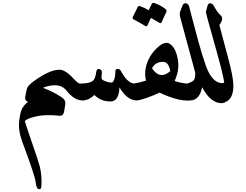

<svg xmlns="http://www.w3.org/2000/svg" viewBox="-20 -697 1740 1360"><path d="M178.2 24.9Q153.8 14.6 158.7 -11.7Q168.9 -69.8 174.8 -78.6Q180.7 -87.4 183.1 -89.8Q197.3 -103 243.2 -88.9Q339.4 -59.6 418 -7.3Q447.3 12.2 441.9 45.4Q434.1 90.8 433.6 96.2Q426.8 125 402.8 123Q301.3 110.4 220.2 131.3Q168.5 144.5 155.8 161.1Q159.2 176.3 207.8 316.9Q256.3 457.5 262.2 482.9Q278.3 552.2 272.9 625Q271 645.5 254.4 642.8Q237.8 640.1 232.9 594.5Q228 548.8 138.2 308.6Q108.4 228.5 116 159.9Q123.5 91.3 139.9 66.2Q156.2 41 178.2 24.9ZM403.3 -203.1Q444.8 -202.6 507.8 -133.3Q531.7 -107.4 545.4 -105Q593.3 -96.2 600.1 -60.1Q605.5 -33.7 596.2 -9.8Q586.9 14.2 564 14.6Q505.9 14.2 449.7 -56.6Q415 -100.1 347.4 -91.8Q279.8 -83.5 235.8 -43.9Q213.9 -23.9 195.8 -40.5Q167.5 -65.4 176.8 -81.3Q186 -97.2 220.2 -122.6Q332.5 -204.1 403.3 -203.1Z M546.9 -105Q626.5 -105.5 644.5 -131.8Q656.7 -148.9 661.6 -187Q665 -213.4 685.1 -207.5Q705.1 -201.7 701.2 -175.5Q697.3 -149.4 700.4 -138.9Q703.6 -128.4 737.5 -117.7Q771.5 -106.9 780.3 -116.7Q796.4 -137.2 797.4 -192.4Q797.9 -209 813.2 -209Q828.6 -209 836.4 -193.8Q881.8 -109.9 929.7 -105Q953.1 -102.1 967.8 -60.1Q977.1 -33.7 974.1 -14.2Q969.7 14.6 948.7 14.6Q879.9 13.7 826.2 -78.1Q822.3 18.6 766.1 21.5Q697.3 23.9 648.4 -24.4Q610.8 12.7 568.4 14.6Q545.4 15.1 531.5 -14.2Q517.6 -43.5 513.2 -67.1Q508.8 -90.8 529.3 -101.1Q537.1 -105 546.9 -105Z M1159.7 -393.6Q1170.9 -393.1 1177.7 -389.6Q1210.4 -371.1 1227.1 -324.7Q1254.9 -243.7 1234.9 -173.3Q1227.5 -147.9 1217.3 -123Q1269.5 -106.9 1306.6 -105Q1328.6 -104 1340.8 -59.1Q1353 -14.2 1346.2 2.4Q1341.3 13.2 1328.6 14.6Q1245.6 22.9 1110.4 -41Q1077.1 -24.4 1023.2 -5.1Q969.2 14.2 947.3 14.6Q925.3 15.1 913.1 -14.4Q900.9 -43.9 902.1 -72.5Q903.3 -101.1 925.8 -105Q973.1 -112.3 1014.2 -126Q1002.9 -168.9 1012.2 -215.8Q1029.8 -302.7 1103 -367.2Q1133.8 -393.6 1159.7 -393.6ZM1136.2 -258.8Q1082.5 -260.3 1056.6 -213.4Q1112.3 -129.4 1186 -192.9Q1175.3 -257.3 1136.2 -258.8ZM1056.2 -670.9Q1060.5 -679.2 1072.3 -675.8Q1115.7 -661.1 1152.8 -632.8Q1162.6 -624.5 1159.2 -614.7L1124.5 -539.1Q1118.7 -528.8 1107.7 -536.4Q1096.7 -543.9 1048.8 -570.3L1024.4 -516.6Q1018.6 -506.3 1006.8 -514.4Q995.1 -522.5 926.8 -559.6Q915.5 -565.9 920.4 -576.2L956.1 -648.4Q960.4 -656.7 972.2 -653.3Q1004.4 -642.6 1032.7 -624.5Z M1347.2 -545.9Q1423.3 -250 1458 -185.1Q1492.7 -120.1 1536.6 -110.4Q1605 -94.7 1593.3 -7.3Q1587.9 27.3 1562 32.2Q1519 40 1473.6 3.4Q1442.4 -22.5 1411.6 -79.1Q1393.6 13.2 1327.1 14.6Q1305.2 14.6 1288.6 -24.4Q1259.3 -92.8 1303.5 -104.7Q1347.7 -116.7 1356.2 -134.5Q1364.7 -152.3 1362.3 -184.6L1257.8 -569.8Q1250 -599.6 1256.3 -615.2L1272.9 -658.2Q1281.7 -678.2 1299.3 -672.9Q1314.9 -667.5 1318.6 -654.5Q1322.3 -641.6 1347.2 -545.9Z M1439 -614.7 1450.2 -657.2Q1455.1 -674.8 1470.7 -673.8Q1485.8 -671.9 1494.6 -655.3Q1519.5 -608.9 1543.5 -587.9Q1566.4 -566.9 1537.1 -524.4Q1534.2 -520.5 1534.7 -516.6Q1547.4 -466.8 1570.3 -382.8L1595.2 -289.6Q1630.4 -159.2 1632.8 -99.1Q1636.2 10.3 1567.4 28.8Q1560.1 30.8 1552.2 32.2Q1529.8 35.6 1514.2 0Q1509.3 -10.7 1503.9 -27.3Q1483.4 -88.4 1504.4 -106Q1512.7 -112.8 1524.4 -110.8Q1554.7 -106 1568.4 -111.3Q1561 -167.5 1513.2 -337.4Q1461.4 -521.5 1448.7 -568.8L1439 -608.9Q1438.5 -611.8 1439 -614.7Z"/></svg>

Font: Amiri
Style: Bold Slanted
Weight: 700
Italic angle: 9°
Designer: Khaled Hosny
Version: Version 000.107